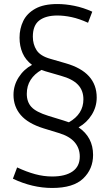

<svg xmlns="http://www.w3.org/2000/svg" viewBox="-20 -710 542 953"><path d="M442 59Q442 129 393 176Q344 223 239 223Q141 223 44 177L65 121Q112 143 154.5 154.5Q197 166 239 166Q304 166 340 141Q376 116 376 67Q376 26 350.5 -4Q325 -34 271 -50L196 -73Q119 -97 83 -139Q47 -181 47 -239Q47 -286 72.5 -326Q98 -366 139 -388Q107 -412 92 -446.5Q77 -481 77 -523Q77 -568 95.5 -606Q114 -644 155.5 -667Q197 -690 265 -690Q305 -690 349.5 -681Q394 -672 438 -652L417 -597Q373 -617 335.5 -625Q298 -633 265 -633Q207 -633 175 -608.5Q143 -584 143 -528Q143 -490 161.5 -461Q180 -432 230 -418L306 -396Q460 -352 460 -226Q460 -180 435.5 -140.5Q411 -101 370 -78Q442 -29 442 59ZM295 -112Q302 -110 308.5 -107.5Q315 -105 322 -103Q394 -144 394 -217Q394 -261 367 -289.5Q340 -318 282 -334L206 -356Q201 -358 196 -359.5Q191 -361 186 -363Q151 -343 132 -313.5Q113 -284 113 -244Q113 -204 136 -179Q159 -154 220 -135Z"/></svg>

Font: Inria Sans Light
Style: Regular
Weight: 300
Designer: Black Foundry Team
Foundry: Black Foundry
Version: Version 1.2; ttfautohint (v1.8.3)